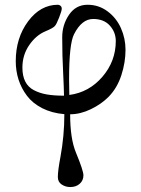

<svg xmlns="http://www.w3.org/2000/svg" viewBox="-20 -463 582 791"><path d="M44.9 -210.9Q44.9 -306.6 95.7 -375Q146.5 -443.4 218.8 -443.4Q224.1 -443.4 229.2 -439.2Q234.4 -435.1 234.4 -426.8Q234.4 -418.5 223.4 -390.4Q212.4 -362.3 206.1 -356Q199.7 -347.7 167 -334Q128.4 -317.9 100.3 -277.1Q72.3 -236.3 72.3 -184.6Q72.3 -150.4 84 -127.2Q95.7 -104 119.4 -91.6Q143.1 -79.1 172.6 -74Q202.1 -68.8 243.7 -68.8Q243.2 -100.1 240.2 -162.1Q236.3 -232.9 236.3 -309.6Q236.3 -360.8 264.4 -402.1Q292.5 -443.4 340.8 -443.4Q386.7 -443.4 423.1 -416.3Q459.5 -389.2 478.3 -346.9Q497.1 -304.7 497.1 -257.8Q497.1 -206.1 480 -153.3Q462.9 -100.6 427.7 -64.5Q397.9 -34.2 354.5 -13.2Q311 7.8 269 7.8Q269 108.4 293 166Q323.7 240.2 323.7 259.3Q323.7 280.3 308.6 293.9Q293.5 307.6 269.5 307.6Q250 307.6 234.1 297.1Q218.3 286.6 218.3 266.1Q218.3 240.2 229 183.6Q245.1 96.7 245.1 7.3Q193.4 2.9 153.8 -17.3Q114.3 -37.6 91.1 -68.4Q67.9 -99.1 56.4 -135Q44.9 -170.9 44.9 -210.9ZM264.6 -135.7Q264.6 -113.8 265.6 -71.8Q346.7 -82.5 401.9 -146.7Q457 -210.9 457 -293.9Q457 -330.1 432.6 -357.4Q408.2 -384.8 363.8 -384.8Q316.9 -384.8 285.2 -322.3Q264.6 -282.7 264.6 -135.7Z"/></svg>

Font: Theano Didot
Style: Regular
Weight: 400
Designer: Alexey Kryukov
Version: Version 2.0